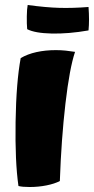

<svg xmlns="http://www.w3.org/2000/svg" viewBox="-20 -737 377 770"><path d="M63 -504Q90 -520 126 -528Q162 -536 204 -536Q224 -536 243.5 -534Q263 -532 281 -529Q259 -464 242.5 -322Q226 -180 220 -11Q199 0 166.5 6.5Q134 13 99 13Q84 13 73 12Q62 11 54 9Q40 -89 42.5 -248Q45 -407 63 -504ZM335 -615Q255 -601 187.5 -602.5Q120 -604 89 -620Q87 -641 87.5 -671.5Q88 -702 91 -717Q164 -707 218 -705.5Q272 -704 335 -709Q337 -683 337 -659Q337 -635 335 -615Z"/></svg>

Font: Atma
Style: Bold
Weight: 700
Designer: Gregori Vincens, Jeremie Hornus, Riccardo Olocco, Yoann Minet.
Foundry: black foundry
Version: Version 1.102;PS 1.100;hotconv 1.0.86;makeotf.lib2.5.63406